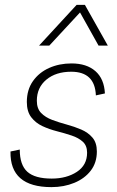

<svg xmlns="http://www.w3.org/2000/svg" viewBox="-20 -760 478 787"><path d="M191 7Q20 7 23 -139L61 -147Q61 -84 92 -56Q123 -28 192 -28Q253 -28 295 -55.5Q337 -83 337 -134Q337 -163 319.5 -179Q302 -195 273.5 -204.5Q245 -214 213.5 -222Q182 -230 154 -243Q126 -256 108 -279.5Q90 -303 90 -342Q90 -392 115 -427.5Q140 -463 181.5 -481.5Q223 -500 273 -500Q335 -500 371 -468.5Q407 -437 410 -377L373 -369Q369 -466 272 -466Q209 -466 170 -433.5Q131 -401 131 -347Q131 -315 148.5 -297Q166 -279 194 -268.5Q222 -258 253.5 -249.5Q285 -241 313 -229Q341 -217 359 -196Q377 -175 377 -139Q377 -93 352 -60.5Q327 -28 284.5 -10.5Q242 7 191 7ZM422 -573H384L308 -709L182 -573H140L294 -740H328Z"/></svg>

Font: Livvic ExtraLight
Style: Italic
Weight: 275
Italic angle: -10°
Designer: Jacques Le Bailly, Baron von Fonthausen
Version: Version 1.001; ttfautohint (v1.8.2)